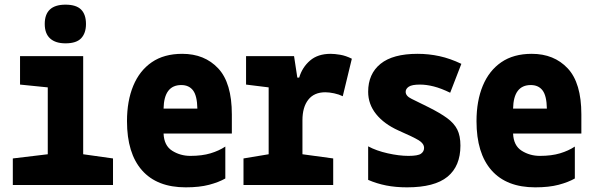

<svg xmlns="http://www.w3.org/2000/svg" viewBox="-20 -794 2540 824"><path d="M261 -608Q218 -608 195 -629Q172 -650 172 -691Q172 -774 261 -774Q307 -774 328 -753Q349 -732 349 -691Q349 -652 328.5 -630Q308 -608 261 -608ZM35 0V-114L185 -132V-419L66 -431V-553H337V-132L465 -114V0Z M777 10Q654 10 589.5 -63Q525 -136 525 -274Q525 -361 552 -426Q579 -491 631.5 -527Q684 -563 762 -563Q858 -563 916.5 -500.5Q975 -438 975 -303V-221H682Q684 -169 719 -147Q754 -125 797 -125Q847 -125 883.5 -136Q920 -147 947 -165V-28Q919 -12 877.5 -1Q836 10 777 10ZM827 -328Q826 -383 808.5 -406Q791 -429 758 -429Q684 -429 682 -328Z M1025 0V-114L1133 -132V-419L1036 -431V-553H1242L1256 -461H1264Q1277 -505 1310.5 -534Q1344 -563 1399 -563Q1416 -563 1440 -559Q1464 -555 1490 -542L1451 -381Q1435 -389 1414 -393.5Q1393 -398 1376 -398Q1328 -398 1303 -366Q1278 -334 1278 -278V-132L1410 -114V0Z M1727 10Q1678 10 1637.5 2Q1597 -6 1560 -22V-166Q1595 -147 1644 -136Q1693 -125 1733 -125Q1774 -125 1787 -134.5Q1800 -144 1800 -159Q1800 -178 1777 -192Q1754 -206 1690 -234Q1628 -262 1594 -304.5Q1560 -347 1560 -400Q1560 -477 1613 -520Q1666 -563 1772 -563Q1820 -563 1866 -553Q1912 -543 1960 -520L1912 -396Q1873 -415 1841.5 -423Q1810 -431 1782 -431Q1748 -431 1734.5 -422Q1721 -413 1721 -400Q1721 -382 1746 -370Q1771 -358 1819 -334Q1869 -309 1899 -287Q1929 -265 1942.5 -238Q1956 -211 1956 -169Q1956 -81 1900.5 -35.5Q1845 10 1727 10Z M2277 10Q2154 10 2089.5 -63Q2025 -136 2025 -274Q2025 -361 2052 -426Q2079 -491 2131.5 -527Q2184 -563 2262 -563Q2358 -563 2416.5 -500.5Q2475 -438 2475 -303V-221H2182Q2184 -169 2219 -147Q2254 -125 2297 -125Q2347 -125 2383.5 -136Q2420 -147 2447 -165V-28Q2419 -12 2377.5 -1Q2336 10 2277 10ZM2327 -328Q2326 -383 2308.5 -406Q2291 -429 2258 -429Q2184 -429 2182 -328Z"/></svg>

Font: Noto Sans Mono ExtraCondensed Black
Style: Regular
Weight: 900
Width: 2
Designer: Monotype Design Team
Foundry: Monotype Imaging Inc.
Version: Version 2.014